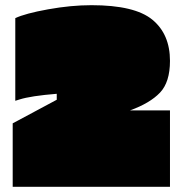

<svg xmlns="http://www.w3.org/2000/svg" viewBox="-20 -721 705 741"><path d="M636 0H29V-245L199 -336V-359Q99 -351 55 -337L39 -332V-651Q77 -669 165.5 -685Q254 -701 333 -701Q500 -701 568 -645Q636 -589 636 -486Q636 -404 597.5 -363.5Q559 -323 482 -295H636Z"/></svg>

Font: Erica One
Style: Regular
Weight: 400
Designer: Miguel Hernandez
Foundry: Miguel Hernandez
Version: Version 1.003